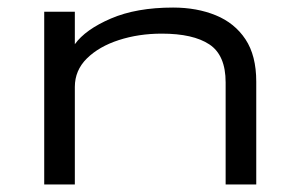

<svg xmlns="http://www.w3.org/2000/svg" viewBox="-20 -488 790 508"><path d="M97 0V-457H178V-371Q206 -410 273.5 -439Q341 -468 438 -468Q501 -468 551 -447.5Q601 -427 629.5 -384Q658 -341 658 -272V0H577V-270Q577 -342 534 -370.5Q491 -399 408 -399Q347 -399 294.5 -382Q242 -365 210 -333.5Q178 -302 178 -258V0Z"/></svg>

Font: Inconsolata ExtraExpanded Thin
Style: Regular
Weight: 100
Width: 8
Monospace: yes
Designer: Raph Levien, Cyreal, Brenton Simpson
Foundry: Raph Levien, Cyreal, Google
Version: Version 3.100; ttfautohint (v1.8.4.7-5d5b)